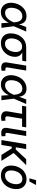

<svg xmlns="http://www.w3.org/2000/svg" viewBox="1687 -2490 814 4228"><g transform="rotate(90 2094.0 -376.0)"><path d="M247.6 11.7Q174.8 11.7 125 -24.4Q75.2 -60.5 54 -124.3Q32.7 -188 46.4 -271Q61 -355.5 102.1 -418.7Q143.1 -481.9 204.1 -517.3Q265.1 -552.7 338.4 -552.7Q395.5 -552.7 430.9 -533Q466.3 -513.2 485.4 -481.4Q504.4 -449.7 511.2 -414.6Q518.1 -379.4 518.6 -348.1H555.2L557.6 -274.4L592.3 0H491.2L472.7 -274.4Q470.7 -301.8 465.1 -334Q459.5 -366.2 445.8 -395Q432.1 -423.8 406 -442.6Q379.9 -461.4 337.9 -461.4Q292 -461.4 254.2 -438.2Q216.3 -415 190.7 -372.3Q165 -329.6 155.3 -270Q146 -211.9 155.5 -169.4Q165 -127 192.6 -103.8Q220.2 -80.6 264.2 -80.6Q305.7 -80.6 339.6 -99.9Q373.5 -119.1 399.4 -148.7Q425.3 -178.2 443.6 -211.2Q461.9 -244.1 472.2 -271.5L574.2 -545.9H675.3L557.1 -271.5L531.2 -201.2H497.6Q484.9 -170.4 465.8 -133.8Q446.8 -97.2 418 -64Q389.2 -30.8 347.4 -9.5Q305.7 11.7 247.6 11.7Z M928.7 11.2Q851.6 11.2 800 -23.9Q748.5 -59.1 727.5 -122.1Q706.5 -185.1 720.2 -269Q734.4 -353 776.4 -415.3Q818.4 -477.5 881.1 -511.7Q943.8 -545.9 1021 -545.9H1333L1318.4 -459H1079.6L1005.9 -455.1Q956.5 -455.1 920.2 -430.2Q883.8 -405.3 861.1 -363.5Q838.4 -321.8 829.6 -269.5Q821.3 -218.3 829.6 -175Q837.9 -131.8 866 -105.7Q894 -79.6 943.8 -79.6Q993.7 -79.6 1030.3 -105.2Q1066.9 -130.9 1089.8 -174.3Q1112.8 -217.8 1121.6 -269.5Q1130.4 -322.3 1121.1 -364.3Q1111.8 -406.2 1083.7 -430.7Q1055.7 -455.1 1005.9 -455.1L1010.7 -481.4Q1067.4 -481.4 1111.8 -467.3Q1156.2 -453.1 1185.3 -424.6Q1214.4 -396 1225.8 -353Q1237.3 -310.1 1227.5 -252Q1215.3 -176.3 1173.6 -116.7Q1131.8 -57.1 1068.8 -22.9Q1005.9 11.2 928.7 11.2Z M1470.2 3.9Q1401.4 3.9 1373.5 -30Q1345.7 -64 1356 -127.9L1425.3 -545.9H1533.2L1467.3 -149.4Q1461.4 -115.7 1468 -101.3Q1474.6 -86.9 1501 -86.9Q1514.2 -86.9 1521.5 -87.9Q1528.8 -88.9 1534.7 -90.8L1540 -5.9Q1528.8 -2.4 1510.5 0.7Q1492.2 3.9 1470.2 3.9Z M1842.3 11.7Q1769.5 11.7 1719.7 -24.4Q1669.9 -60.5 1648.7 -124.3Q1627.4 -188 1641.1 -271Q1655.8 -355.5 1696.8 -418.7Q1737.8 -481.9 1798.8 -517.3Q1859.9 -552.7 1933.1 -552.7Q1990.2 -552.7 2025.6 -533Q2061 -513.2 2080.1 -481.4Q2099.1 -449.7 2106 -414.6Q2112.8 -379.4 2113.3 -348.1H2149.9L2152.3 -274.4L2187 0H2085.9L2067.4 -274.4Q2065.4 -301.8 2059.8 -334Q2054.2 -366.2 2040.5 -395Q2026.9 -423.8 2000.7 -442.6Q1974.6 -461.4 1932.6 -461.4Q1886.7 -461.4 1848.9 -438.2Q1811 -415 1785.4 -372.3Q1759.8 -329.6 1750 -270Q1740.7 -211.9 1750.2 -169.4Q1759.8 -127 1787.4 -103.8Q1814.9 -80.6 1858.9 -80.6Q1900.4 -80.6 1934.3 -99.9Q1968.3 -119.1 1994.1 -148.7Q2020 -178.2 2038.3 -211.2Q2056.6 -244.1 2066.9 -271.5L2168.9 -545.9H2270L2151.9 -271.5L2126 -201.2H2092.3Q2079.6 -170.4 2060.5 -133.8Q2041.5 -97.2 2012.7 -64Q1983.9 -30.8 1942.1 -9.5Q1900.4 11.7 1842.3 11.7Z M2565.9 7.3Q2492.2 7.3 2457 -30.5Q2421.9 -68.4 2433.1 -138.7L2486.3 -455.1H2309.1L2323.7 -545.9H2784.7L2770 -455.1H2593.8L2543 -147.5Q2537.6 -115.2 2548.3 -99.6Q2559.1 -84 2591.3 -84Q2599.6 -84 2613.5 -85.9Q2627.4 -87.9 2637.7 -89.8L2642.1 -3.9Q2625 1.5 2605.2 4.4Q2585.4 7.3 2565.9 7.3Z M2912.1 3.9Q2843.3 3.9 2815.4 -30Q2787.6 -64 2797.9 -127.9L2867.2 -545.9H2975.1L2909.2 -149.4Q2903.3 -115.7 2909.9 -101.3Q2916.5 -86.9 2942.9 -86.9Q2956.1 -86.9 2963.4 -87.9Q2970.7 -88.9 2976.6 -90.8L2981.9 -5.9Q2970.7 -2.4 2952.4 0.7Q2934.1 3.9 2912.1 3.9Z M3261.7 -545.9 3171.4 0H3064L3154.3 -545.9ZM3617.2 -545.9 3306.2 -227.1H3174.3L3189 -316.9H3272.5L3486.8 -545.9ZM3391.1 0 3247.1 -230.5 3327.6 -302.2 3522.9 0Z M3844.2 11.2Q3775.4 11.2 3726.6 -16.6Q3677.7 -44.4 3651.6 -95Q3625.5 -145.5 3625.5 -213.4Q3625.5 -278.3 3646 -339.1Q3666.5 -399.9 3705.3 -448.2Q3744.1 -496.6 3799.6 -524.7Q3855 -552.7 3924.8 -552.7Q3993.2 -552.7 4042.5 -525.1Q4091.8 -497.6 4117.9 -446.8Q4144 -396 4144 -327.6Q4144 -261.7 4123.5 -200.9Q4103 -140.1 4063.7 -92.3Q4024.4 -44.4 3969 -16.6Q3913.6 11.2 3844.2 11.2ZM3847.2 -79.6Q3894.5 -79.6 3929.9 -102.5Q3965.3 -125.5 3989 -162.4Q4012.7 -199.2 4024.4 -242.9Q4036.1 -286.6 4036.1 -327.6Q4036.1 -366.2 4024.2 -396.5Q4012.2 -426.8 3986.8 -444.3Q3961.4 -461.9 3921.4 -461.9Q3874.5 -461.9 3839.4 -439.2Q3804.2 -416.5 3780.5 -379.2Q3756.8 -341.8 3744.9 -298.3Q3732.9 -254.9 3732.9 -212.9Q3732.9 -155.8 3760.3 -117.7Q3787.6 -79.6 3847.2 -79.6ZM3906.7 -616.7 3947.3 -762.7H4054.2L3976.1 -616.7Z"/></g></svg>

Font: Inter Medium
Style: Italic
Weight: 500
Italic angle: -9.3988°
Designer: Rasmus Andersson
Foundry: rsms
Version: Version 4.001;git-66647c0bb